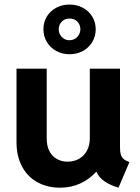

<svg xmlns="http://www.w3.org/2000/svg" viewBox="-20 -830 624 857"><path d="M53.7 -196.3V-523.4H188.5V-211.9Q188.5 -178.7 200.4 -155.5Q212.4 -132.3 233.6 -120.4Q254.9 -108.4 281.2 -108.4Q310.5 -108.4 333.3 -121.3Q356 -134.3 368.4 -158Q380.9 -181.6 380.9 -211.9V-523.4H515.6V-173.8Q515.6 -152.8 519 -140.9Q522.5 -128.9 531.2 -120.8Q540 -112.8 557.6 -106.4L508.8 7.8Q429.2 -16.6 411.1 -62.5H408.7Q378.4 -29.3 337.6 -10.7Q296.9 7.8 248 7.8Q192.4 7.8 148.2 -15.9Q104 -39.6 78.9 -85.7Q53.7 -131.8 53.7 -196.3ZM173.8 -699.2Q173.8 -730.5 189 -755.9Q204.1 -781.2 230.7 -795.4Q257.3 -809.6 290 -809.6Q323.2 -809.6 349.9 -795.4Q376.5 -781.2 391.8 -755.9Q407.2 -730.5 407.2 -699.2Q407.2 -668.5 392.1 -642.8Q377 -617.2 350.1 -602.5Q323.2 -587.9 290 -587.9Q257.8 -587.9 231 -602.5Q204.1 -617.2 189 -642.8Q173.8 -668.5 173.8 -699.2ZM338.9 -699.2Q338.4 -720.2 325 -733.9Q311.5 -747.6 290 -747.1Q270 -747.6 256.1 -733.9Q242.2 -720.2 242.2 -699.2Q242.2 -679.2 256.1 -664.8Q270 -650.4 289.1 -650.4Q310.5 -650.4 324.2 -664.3Q337.9 -678.2 338.9 -699.2Z"/></svg>

Font: Reddit Sans Strawberry
Style: Bold
Weight: 700
Designer: Stephen Hutchings
Foundry: Reddit
Version: Version 1.013